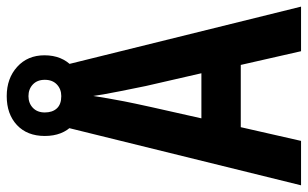

<svg xmlns="http://www.w3.org/2000/svg" viewBox="-193 -727 920 574"><g transform="rotate(-90 267.0 -440.0)"><path d="M388.7 -767.1Q388.7 -714.8 354.7 -683.3Q320.8 -651.9 266.6 -651.9Q212.9 -651.9 180.2 -682.4Q147.5 -712.9 147.5 -766.1Q147.5 -818.8 180.2 -849.4Q212.9 -879.9 266.6 -879.9Q319.8 -879.9 354.2 -848.6Q388.7 -817.4 388.7 -767.1ZM315.4 -766.1Q315.4 -788.6 301.5 -801.8Q287.6 -814.9 266.6 -814.9Q245.6 -814.9 231.7 -801.8Q217.8 -788.6 217.8 -766.1Q217.8 -743.2 230 -730Q242.2 -716.8 266.6 -716.8Q287.6 -716.8 301.5 -730Q315.4 -743.2 315.4 -766.1ZM400.9 0 359.9 -180.2H173.8L132.8 0H0L176.8 -716.8H356.9L534.2 0ZM335 -297.9 296.9 -463.9Q293.5 -479 281.5 -539.8Q269.5 -600.6 267.1 -621.1Q260.7 -579.1 251 -528.6Q241.2 -478 200.2 -297.9Z"/></g></svg>

Font: TypoPRO Open Sans Condensed
Style: Bold
Weight: 700
Width: 3
Foundry: Ascender Corporation
Version: Version 1.11